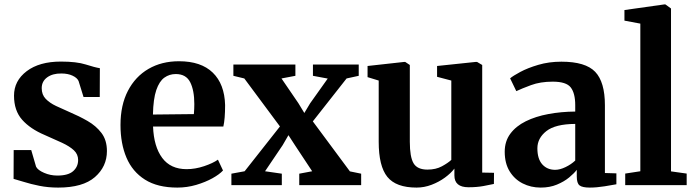

<svg xmlns="http://www.w3.org/2000/svg" viewBox="-20 -839 3147 870"><path d="M121.5 -159 143.5 -83.5Q151.5 -68 179.8 -55.8Q208 -43.5 240 -43.5Q289 -43.5 311.5 -63.5Q334 -83.5 334 -114Q334 -140 314.8 -158Q295.5 -176 261.2 -192Q227 -208 182 -227.5Q117 -255 80.2 -296.5Q43.5 -338 43.5 -405.5Q43.5 -473 101 -516.5Q158.5 -560 256 -560Q327 -560 368.5 -546.8Q410 -533.5 432.5 -530L432 -399.5H358.5L336 -472Q329.5 -486.5 308.5 -496.2Q287.5 -506 258 -506Q218.5 -506.5 193.8 -488.5Q169 -470.5 169 -439.5Q169 -410 187 -391.2Q205 -372.5 234 -358.8Q263 -345 295.5 -331Q338 -313 376.5 -291Q415 -269 439.8 -236.5Q464.5 -204 464.5 -154.5Q464.5 -84 410 -36.5Q355.5 11 243.5 11Q198 11 158.5 3Q119 -5 89 -14.5Q59 -24 41.5 -28.5L42 -159Z M783.5 11Q694 11 637 -25Q580 -61 553 -124.8Q526 -188.5 526 -272.5Q526 -362.5 559.5 -427.2Q593 -492 652.8 -526.8Q712.5 -561.5 791 -561.5Q891 -561.5 944.2 -509.8Q997.5 -458 1000 -363Q1000 -299.5 992 -265.5H673.5Q677 -174.5 715 -123.5Q753 -72.5 825.5 -72.5Q864.5 -72.5 904.8 -86Q945 -99.5 967.5 -115.5L990.5 -66.5Q974.5 -49 942.5 -31.2Q910.5 -13.5 869 -1.2Q827.5 11 783.5 11ZM673 -320 858.5 -322Q859.5 -332.5 860 -345.5Q860.5 -358.5 860.5 -367.5Q860.5 -429.5 841.8 -466.5Q823 -503.5 776.5 -503.5Q747.5 -503.5 724.8 -487.2Q702 -471 688.2 -431Q674.5 -391 673 -320Z M1088.5 -63 1248.5 -266 1087 -483.5 1037.5 -495.5V-546.5H1318.5V-495.5L1255.5 -483.5L1332 -371.5L1359 -327L1385 -370.5L1465 -483L1398 -495.5V-546.5H1605.5V-495.5L1550.5 -483.5L1397.5 -289L1565.5 -62.5L1616.5 -52V0H1336V-52L1394.5 -63L1317.5 -179.5L1287 -226.5L1261 -181.5L1181 -63L1257 -52V0H1028.5V-52Z M2103 9.5Q2039 9.5 2039 -44V-75Q2023 -54 1996 -34.2Q1969 -14.5 1935.8 -1.8Q1902.5 11 1867.5 11Q1774.5 11 1735.2 -37.5Q1696 -86 1696 -196.5V-474L1645.5 -489.5V-540L1812.5 -558.5H1816L1837 -544.5V-196.5Q1837 -127.5 1854 -99Q1871 -70.5 1917 -70.5Q1955 -70.5 1982.5 -85.5Q2010 -100.5 2025 -114.5V-474L1960.5 -491V-540L2136.5 -558.5H2141.5L2165 -544.5V-57L2218.5 -56L2218 -5.5Q2200 -1.5 2170.5 4Q2141 9.5 2103 9.5Z M2267 -151.5Q2267 -199 2292.5 -233.2Q2318 -267.5 2362.5 -289.5Q2407 -311.5 2464.8 -322.2Q2522.5 -333 2586.5 -333.5V-362.5Q2586.5 -416.5 2566.2 -442.8Q2546 -469 2484.5 -469Q2428.5 -469 2386 -453.2Q2343.5 -437.5 2319.5 -426L2291.5 -484Q2304 -495 2337.5 -513Q2371 -531 2419.2 -545.2Q2467.5 -559.5 2524 -559.5Q2633 -559.5 2677 -513.5Q2721 -467.5 2721 -362V-55L2773 -53.5V-4Q2756 -0.5 2719.5 5.2Q2683 11 2652.5 11Q2619 11 2606.2 1.2Q2593.5 -8.5 2593.5 -39.5V-69.5Q2581.5 -53.5 2558.8 -34.8Q2536 -16 2503.5 -2.5Q2471 11 2430 11Q2385.5 11 2348.5 -7.8Q2311.5 -26.5 2289.2 -62.8Q2267 -99 2267 -151.5ZM2495.5 -69.5Q2517 -69.5 2542.5 -81.8Q2568 -94 2586.5 -111.5V-277.5Q2496.5 -277 2455.8 -245Q2415 -213 2415 -167Q2415 -119 2437.2 -94.2Q2459.5 -69.5 2495.5 -69.5Z M2881.5 -63V-732L2809.5 -745.5V-793.5L2990 -819H2995L3020.5 -800.5V-62.5L3091.5 -52.5V0H2813V-52.5Z"/></svg>

Font: Merriweather Text Regular
Style: Bold
Weight: 700
Designer: Eben Sorkin
Foundry: Eben Sorkin
Version: Version 2.100; ttfautohint (v1.7.19-72a1) -l 8 -r 50 -G 200 